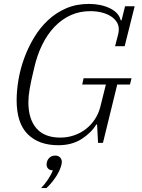

<svg xmlns="http://www.w3.org/2000/svg" viewBox="-20 -730 723 981"><path d="M278 12Q178 12 121.5 -44.5Q65 -101 65 -218Q65 -267 74.5 -323Q84 -379 104 -433.5Q124 -488 154 -538Q184 -588 225 -626.5Q266 -665 318 -687.5Q370 -710 434 -710Q495 -710 541 -688Q587 -666 597 -626H601L619 -698H668L617 -494H568L584 -556Q587 -569 587 -580Q587 -602 575.5 -619Q564 -636 544.5 -648Q525 -660 498.5 -666.5Q472 -673 441 -673Q387 -673 341.5 -652.5Q296 -632 259 -593.5Q222 -555 195.5 -501Q169 -447 154 -380Q138 -314 131.5 -275.5Q125 -237 125 -208Q125 -122 166 -74.5Q207 -27 288 -27Q325 -27 358.5 -38.5Q392 -50 418.5 -70.5Q445 -91 464 -119.5Q483 -148 492 -182L521 -298H400L407 -330H652L644 -298H579L506 0H481L476 -94H472Q446 -51 396.5 -19.5Q347 12 278 12ZM190 231Q209 211 225.5 186.5Q242 162 250 140H248Q234 140 226 131.5Q218 123 218 111Q218 92 230 78.5Q242 65 262 65Q278 65 287 74.5Q296 84 296 98Q296 109 289 128Q279 155 259 183Q239 211 217 231H190Z"/></svg>

Font: IBM Plex Serif Light
Style: Italic
Weight: 300
Italic angle: -14°
Designer: Mike Abbink, Paul van der Laan, Pieter van Rosmalen
Foundry: Bold Monday
Version: Version 3.001